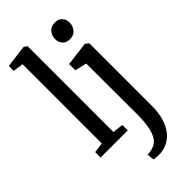

<svg xmlns="http://www.w3.org/2000/svg" viewBox="-326 -881 1185 1185"><g transform="rotate(-45 267.0 -288.0)"><path d="M85 -56.5V-748L17.5 -758V-800L163.5 -819H166L186 -804V-55.5L255.5 -47.5V0H18.5V-47.5ZM298.5 243Q292.5 243 280.2 242.8Q268 242.5 256.2 241.5Q244.5 240.5 241 239L236.5 192.5Q243.5 193 258.8 190.8Q274 188.5 291 182Q319.5 171.5 336 142.8Q352.5 114 359.8 70Q367 26 367 -29.5L366 -473L289 -491.5V-545.5L443.5 -565H446.5L468 -547.5V-6Q468 55.5 454.8 101.2Q441.5 147 418 177.5Q394.5 208 364 224Q333.5 240 298.5 243ZM400.5 -650Q369 -650 352.8 -669.2Q336.5 -688.5 336.5 -715Q336.5 -744 354.2 -766.5Q372 -789 408 -789H409Q440 -789 456.2 -770.2Q472.5 -751.5 472.5 -725Q472.5 -696 454.8 -673Q437 -650 401.5 -650Z"/></g></svg>

Font: Merriweather 24pt SemiCondensed
Style: Regular
Weight: 400
Width: 4
Designer: Eben Sorkin
Foundry: Eben Sorkin
Version: Version 2.100